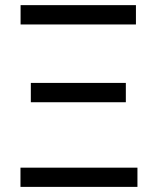

<svg xmlns="http://www.w3.org/2000/svg" viewBox="-20 -731 613 751"><path d="M60.1 -75.2H517.6V0H60.1ZM100.6 -406.7H472.2V-331.1H100.6ZM60.5 -710.9H511.7V-635.3H60.5Z"/></svg>

Font: GeogebraSans
Style: Regular
Weight: 400
Designer: Google
Version: Version 1.100140; 2013